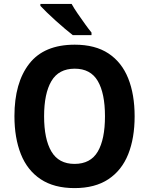

<svg xmlns="http://www.w3.org/2000/svg" viewBox="-20 -1020 764 984"><path d="M670 -424Q670 -312 637 -229.5Q604 -147 535.5 -101.5Q467 -56 362 -56Q257 -56 188.5 -101.5Q120 -147 87 -230Q54 -313 54 -425Q54 -596 130 -693.5Q206 -791 363 -791Q468 -791 536 -746Q604 -701 637 -618.5Q670 -536 670 -424ZM206 -424Q206 -307 243.5 -243.5Q281 -180 362 -180Q444 -180 481 -243Q518 -306 518 -424Q518 -542 481 -605Q444 -668 363 -668Q281 -668 243.5 -604.5Q206 -541 206 -424ZM347 -1000Q359 -978 378 -950.5Q397 -923 416 -896.5Q435 -870 449 -853V-840H353Q336 -853 313 -872.5Q290 -892 265.5 -914Q241 -936 220.5 -956Q200 -976 187 -990V-1000Z"/></svg>

Font: Noto Sans Malayalam UI SemiCondensed
Style: Bold
Weight: 700
Width: 4
Designer: Jelle Bosma - Monotype Design Team
Foundry: Monotype Imaging Inc.
Version: Version 2.104; ttfautohint (v1.8.4.7-5d5b)